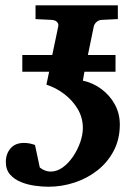

<svg xmlns="http://www.w3.org/2000/svg" viewBox="-20 -691 520 723"><path d="M162.1 12.2Q140.1 12.2 112.5 8.5Q85 4.9 59.8 -5.1Q34.7 -15.1 18.3 -33.4Q2 -51.8 2 -81.1Q2 -111.8 19.8 -132.3Q37.6 -152.8 69.8 -152.8Q91.3 -152.8 111.8 -145L129.9 -60.1Q149.9 -44.9 170.4 -44.9Q194.3 -44.9 216.1 -60.5Q237.8 -76.2 254.9 -101.3Q272 -126.5 282 -155Q292 -183.6 292 -209Q292 -248 272.5 -280.8Q252.9 -313.5 221.7 -337.2Q190.4 -360.8 154.8 -372.1L165 -420.9H64V-483.9H176.8L199.2 -590.8Q201.7 -600.6 194.8 -608.2Q188 -615.7 172.9 -616.2L113.8 -619.1V-670.9H423.8V-619.1L363.8 -616.2Q352.1 -615.7 343.5 -608.2Q335 -600.6 333 -590.8L311 -483.9H415V-420.9H297.9L292 -387.2Q331.1 -378.9 362.5 -355.2Q394 -331.5 412.6 -297.4Q431.2 -263.2 431.2 -222.2Q431.2 -167 408.4 -123.5Q385.7 -80.1 347.4 -49.8Q309.1 -19.5 261 -3.7Q212.9 12.2 162.1 12.2Z"/></svg>

Font: Charis
Style: Bold Italic
Weight: 700
Italic angle: -11°
Designer: Walt Agee, Miriam Martin, Annie Olsen, Victor Gaultney, Lorna Priest, Alan Ward, Bob Hallissy, Martin Hosken, Sharon Cor
Foundry: SIL Global
Version: Version 7.000